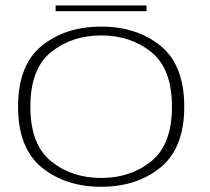

<svg xmlns="http://www.w3.org/2000/svg" viewBox="-20 -694 784 718"><path d="M358.5 4.5Q491.5 4.5 580.2 -67.8Q669 -140 669 -295Q669 -451 580.2 -522.8Q491.5 -594.5 358.5 -594.5Q225 -594.5 136.2 -522.8Q47.5 -451 47.5 -295Q47.5 -140 136.2 -67.8Q225 4.5 358.5 4.5ZM358.5 -28.5Q248.5 -28.5 171 -91Q93.5 -153.5 93.5 -295Q93.5 -437 171 -499.2Q248.5 -561.5 358.5 -561.5Q468.5 -561.5 545.8 -499.2Q623 -437 623 -295Q623 -153.5 545.8 -91Q468.5 -28.5 358.5 -28.5ZM188 -652H528V-673.5H188Z"/></svg>

Font: Anybody Expanded ExtraLight
Style: Regular
Weight: 250
Width: 7
Version: Version 1.113;gftools[0.9.25]